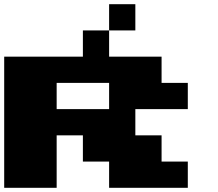

<svg xmlns="http://www.w3.org/2000/svg" viewBox="-20 -1020 1040 915"><path d="M625 -875H500V-1000H625ZM875 -625V-500H625V-375H750V-250H875V-125H500V-250H375V-375H250V-125H0V-750H375V-875H500V-750H750V-625ZM500 -625H250V-500H500Z"/></svg>

Font: Press Start 2P
Style: Regular
Weight: 400
Designer: CodeMan38
Foundry: CodeMan38
Version: Version 3.000